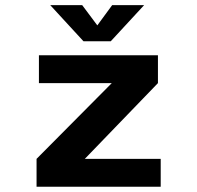

<svg xmlns="http://www.w3.org/2000/svg" viewBox="-20 -710 750 730"><path d="M302.5 -106H591V0H119V-106L405 -394H128V-500H580.5V-394ZM528 -690.5 401 -553H297.5L171 -690.5H292.5L350 -613.5L406.5 -690.5Z"/></svg>

Font: League Mono SemiBold
Style: Regular
Weight: 600
Width: 6
Designer: Tyler Finck
Foundry: The League of Moveable Type / Tyler Finck
Version: Version 2.300;RELEASE